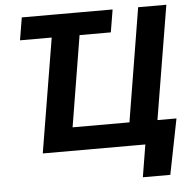

<svg xmlns="http://www.w3.org/2000/svg" viewBox="-59 -787 1017 1017"><g transform="rotate(-5 449.5 -278.5)"><path d="M577.1 -727.5 557.1 -607.4H74.2L94.2 -727.5ZM863.8 -123 805.2 171.9H659.2L687.5 0H636.7L657.2 -123ZM142.1 0 262.7 -727.5H410.6L311.5 -124H613.8L712.9 -727.5H862.8L742.2 0Z"/></g></svg>

Font: Inter Tight
Style: Bold Italic
Weight: 700
Italic angle: -9.39999°
Designer: Rasmus Andersson
Foundry: rsms
Version: Version 3.004